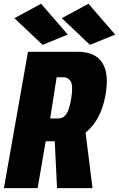

<svg xmlns="http://www.w3.org/2000/svg" viewBox="-58 -981 620 1001"><path d="M-37.6 0H138.2L180.2 -244.6H227.5L239.3 0H424.3L388.2 -289.6C437 -328.6 475.6 -392.6 491.7 -483.4C521 -643.6 460 -710.9 348.6 -710.9H87.9ZM242.7 -363.3H203.6L237.3 -578.1H276.4C289.1 -578.1 300.3 -571.3 310.1 -557.6C319.3 -543.9 320.8 -514.6 313.5 -469.7C300.3 -389.2 281.7 -363.3 242.7 -363.3ZM164.1 -747.1 295.4 -800.8 156.2 -961.4 17.1 -886.2ZM411.1 -747.1 542.5 -800.8 403.3 -961.4 264.2 -886.2Z"/></svg>

Font: Roboto Flex Super Cond Black
Style: Italic
Weight: 900
Width: 3
Italic angle: -10°
Designer: Berlow after Robertson
Foundry: Google
Version: Version 3.200;Glyphs 3.3 (3311)